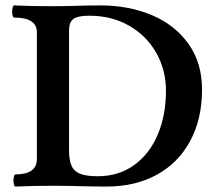

<svg xmlns="http://www.w3.org/2000/svg" viewBox="-20 -686 805 709"><path d="M29.8 -19Q29.8 -28.3 31.7 -35.2Q33.7 -42 37.1 -42Q116.2 -42 116.2 -99.1V-566.9Q116.2 -621.1 32.2 -621.1Q28.8 -621.1 26.9 -627.4Q24.9 -633.8 24.9 -643.1Q24.9 -652.3 26.9 -659.2Q28.8 -666 32.2 -666Q89.8 -663.1 175.8 -663.1Q205.1 -663.1 227.1 -663.6Q249 -664.1 263.7 -664.6Q307.1 -666 351.1 -666Q455.6 -666 540.8 -630.1Q626 -594.2 676 -523.9Q726.1 -453.6 726.1 -355.5Q726.1 -247.1 682.6 -166Q639.2 -85 559.6 -41Q480 2.9 374 2.9Q324.7 2.9 274.9 1.5Q258.3 1 233.6 0.5Q209 0 175.8 0Q106.9 0 37.1 2.9Q33.7 2.9 31.7 -3.4Q29.8 -9.8 29.8 -19ZM592.8 -351.6Q592.8 -427.7 556.9 -491Q521 -554.2 456.8 -591.1Q392.6 -627.9 311 -627.9Q281.2 -627.9 264.9 -622.8Q248.5 -617.7 241.7 -605.5Q234.9 -593.3 234.9 -571.3V-132.8Q234.9 -94.2 244.4 -73.5Q253.9 -52.7 276.6 -43.9Q299.3 -35.2 340.8 -35.2Q418 -35.2 475.1 -76.2Q532.2 -117.2 562.5 -189Q592.8 -260.7 592.8 -351.6Z"/></svg>

Font: JuniusX
Style: Bold
Weight: 700
Designer: Peter S. Baker
Foundry: Briery Creek Software
Version: Version 1.004